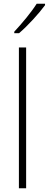

<svg xmlns="http://www.w3.org/2000/svg" viewBox="-20 -1016 263 1036"><path d="M223 -988V-996H178C149 -950 99 -890 57 -845V-837H83C130 -877 190 -943 223 -988ZM121 0V-760H82V0Z"/></svg>

Font: Noto Sans Devanagari UI SemiCondensed ExtraLight
Style: Regular
Weight: 200
Width: 4
Designer: Jelle Bosma - Monotype Design Team
Foundry: Monotype Imaging Inc.
Version: Version 2.004